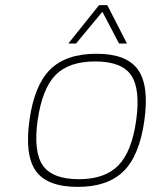

<svg xmlns="http://www.w3.org/2000/svg" viewBox="-20 -720 609 750"><path d="M357 -510Q474 -510 518.5 -448.5Q563 -387 544 -250Q525 -113 463 -51.5Q401 10 284 10Q165 10 120.5 -51.5Q76 -113 95 -250Q114 -387 176 -448.5Q238 -510 357 -510ZM127 -250Q110 -127 147.5 -73.5Q185 -20 288 -20Q390 -20 442.5 -74Q495 -128 512 -250Q529 -373 492 -426.5Q455 -480 352 -480Q249 -480 197 -427Q145 -374 127 -250ZM476 -550H445L380 -674L277 -550H247L367 -700H399Z"/></svg>

Font: Fivo Sans Thin
Style: Regular
Weight: 250
Foundry: Alexander Slobzheninov
Version: 1.0